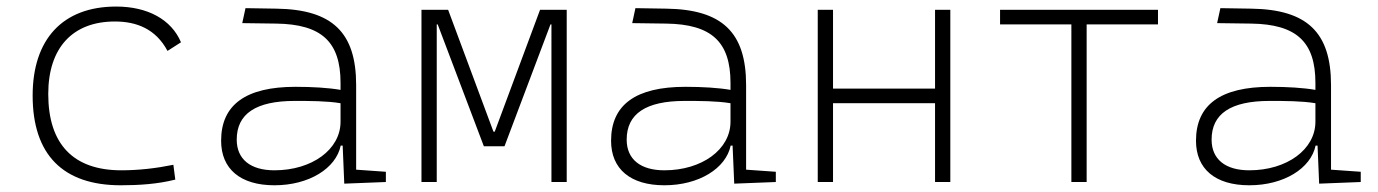

<svg xmlns="http://www.w3.org/2000/svg" viewBox="-20 -547 4142 577"><path d="M342.8 9.8C396.5 9.8 453.6 6.3 506.8 -7.3L501 -51.8C450.7 -41.5 397.9 -35.2 344.7 -35.2C200.2 -35.2 125 -113.8 125 -264.6C125 -403.8 198.7 -482.4 325.2 -482.4C390.6 -482.4 448.2 -460 483.4 -394L523.9 -419.9C495.1 -488.3 423.8 -527.3 329.1 -527.3C168 -527.3 78.1 -428.7 78.1 -259.8C78.1 -82.5 168.9 9.8 342.8 9.8Z M1014.6 4.9 1139.6 0V-30.8L1050.3 -37.1V-291.5C1050.3 -449.7 978.5 -518.6 810.5 -521L717.8 -522.5L708 -477.5L810.5 -476.1C945.8 -474.1 1003.4 -421.9 1003.4 -297.9V-276.9C967.3 -283.2 918.9 -286.1 868.2 -286.1C718.8 -286.1 644.5 -232.4 644.5 -124C644.5 -39.1 702.6 9.8 804.7 9.8C908.7 9.8 989.7 -41 1003.9 -109.4H1009.8ZM1003.4 -236.8V-181.2C1003.4 -98.1 918 -35.2 804.7 -35.2C732.9 -35.2 691.4 -68.4 691.4 -127.4C691.4 -205.1 749 -243.7 865.7 -243.7C910.2 -243.7 962.4 -243.7 1003.4 -236.8Z M1246.6 0H1292.5V-473.6H1295.4L1434.1 -107.4H1496.1L1634.3 -473.6H1637.2V0H1683.1V-517.6H1603L1466.8 -151.4H1462.9L1326.7 -517.6H1246.6Z M2186.5 4.9 2311.5 0V-30.8L2222.2 -37.1V-291.5C2222.2 -449.7 2150.4 -518.6 1982.4 -521L1889.6 -522.5L1879.9 -477.5L1982.4 -476.1C2117.7 -474.1 2175.3 -421.9 2175.3 -297.9V-276.9C2139.2 -283.2 2090.8 -286.1 2040 -286.1C1890.6 -286.1 1816.4 -232.4 1816.4 -124C1816.4 -39.1 1874.5 9.8 1976.6 9.8C2080.6 9.8 2161.6 -41 2175.8 -109.4H2181.6ZM2175.3 -236.8V-181.2C2175.3 -98.1 2089.8 -35.2 1976.6 -35.2C1904.8 -35.2 1863.3 -68.4 1863.3 -127.4C1863.3 -205.1 1920.9 -243.7 2037.6 -243.7C2082 -243.7 2134.3 -243.7 2175.3 -236.8Z M2790 0H2835.9V-517.6H2790V-280.8H2483.4V-517.6H2437.5V0H2483.4V-236.8H2790Z M3199.7 0H3245.6V-473.6H3460V-517.6H2985.4V-473.6H3199.7Z M3944.3 4.9 4069.3 0V-30.8L3980 -37.1V-291.5C3980 -449.7 3908.2 -518.6 3740.2 -521L3647.5 -522.5L3637.7 -477.5L3740.2 -476.1C3875.5 -474.1 3933.1 -421.9 3933.1 -297.9V-276.9C3897 -283.2 3848.6 -286.1 3797.9 -286.1C3648.4 -286.1 3574.2 -232.4 3574.2 -124C3574.2 -39.1 3632.3 9.8 3734.4 9.8C3838.4 9.8 3919.4 -41 3933.6 -109.4H3939.5ZM3933.1 -236.8V-181.2C3933.1 -98.1 3847.7 -35.2 3734.4 -35.2C3662.6 -35.2 3621.1 -68.4 3621.1 -127.4C3621.1 -205.1 3678.7 -243.7 3795.4 -243.7C3839.8 -243.7 3892.1 -243.7 3933.1 -236.8Z"/></svg>

Font: Cascadia Code PL ExtraLight
Style: Regular
Weight: 200
Monospace: yes
Designer: Aaron Bell
Foundry: Saja Typeworks
Version: Version 2404.023